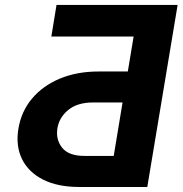

<svg xmlns="http://www.w3.org/2000/svg" viewBox="-20 -744 727 764"><path d="M566.1 0H294.7Q208.8 0 150.7 -29.7Q92.7 -59.3 67.3 -111.7Q41.9 -164.1 53.3 -232.2Q64.6 -300.8 107.4 -351.7Q150.2 -402.7 218 -431.1Q285.9 -459.5 371.8 -459.5H488.6L511.7 -598.7H184.3L204.9 -724.4H686.8ZM432.5 -123.6 467.7 -336.3H350.9Q288 -336.3 251.8 -306.6Q215.6 -277 208.5 -233.7Q201.3 -188.9 227.3 -156.2Q253.2 -123.6 316.1 -123.6Z"/></svg>

Font: Inter UI
Style: Bold Italic
Weight: 700
Italic angle: 9.39999°
Designer: Rasmus Andersson
Foundry: rsms
Version: 3.2;8d6f07862